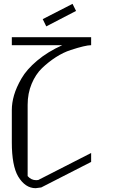

<svg xmlns="http://www.w3.org/2000/svg" viewBox="-20 -987 602 1007"><path d="M360.4 -966.8 378.9 -929.7 222.7 -848.6 204.1 -886.7ZM458 -792V-750Q443.4 -750 416.5 -743.7Q389.6 -737.3 350.6 -724.6Q311.5 -711.9 272.9 -687Q234.4 -662.1 200.7 -629.9Q167 -597.7 146 -547.4Q125 -497.1 125 -437.5V-63.5Q143.6 -42 169.9 -42Q171.9 -42 175.3 -42.5Q178.7 -43 180.7 -43L458 -184.6V-137.7L196.3 -3.9Q168.9 0 167 0Q112.3 0 75.2 -61.5Q42 -118.2 42 -240.2V-410.2Q42 -447.3 53.7 -487.8Q65.4 -528.3 92.8 -575.7Q120.1 -623 175.3 -669.4Q230.5 -715.8 306.6 -750H42V-792Z"/></svg>

Font: wanta
Style: Medium
Weight: 500
Version: Version 0.91